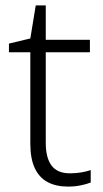

<svg xmlns="http://www.w3.org/2000/svg" viewBox="-20 -679 380 709"><path d="M238 -39Q261 -39 281 -42.5Q301 -46 315 -51V-5Q300 1 278 5.5Q256 10 231 10Q187 10 156 -6.5Q125 -23 108.5 -58Q92 -93 92 -148V-486H13V-518L92 -537L112 -659H149V-532H312V-486H149V-151Q149 -96 170.5 -67.5Q192 -39 238 -39Z"/></svg>

Font: Noto Sans Georgian Light
Style: Regular
Weight: 300
Version: Version 2.002